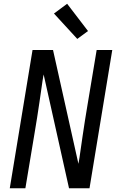

<svg xmlns="http://www.w3.org/2000/svg" viewBox="-20 -1001 640 1021"><path d="M32 0 153 -735H262L397 -130Q399 -138 400 -147Q401 -156 403 -165L419 -276Q425 -317 431.5 -358.5Q438 -400 445 -441L494 -735H577L456 0H347L219 -574L212 -605Q210 -597 209 -588Q208 -579 206 -570L190 -459Q184 -418 177.5 -376.5Q171 -335 164 -294L115 0ZM391 -794 267 -929 337 -981 448 -836Z"/></svg>

Font: Iosevka Curly Extended Oblique
Style: Regular
Weight: 400
Width: 7
Italic angle: -9°
Monospace: yes
Designer: Belleve Invis
Foundry: Belleve Invis
Version: Version 11.1.0; ttfautohint (v1.8.3)